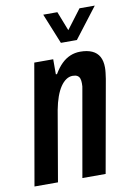

<svg xmlns="http://www.w3.org/2000/svg" viewBox="-84 -776 566 829"><g transform="rotate(-10 199.0 -362.0)"><path d="M-1 0 91 -527H174V-461H179Q195 -488 212.5 -505Q230 -522 250.5 -530.5Q271 -539 294 -539Q325 -539 346 -529.5Q367 -520 377.5 -501Q388 -482 388 -453Q388 -442 386.5 -430Q385 -418 383 -404L311 0H209L275 -375Q277 -383 277.5 -389.5Q278 -396 278 -403Q278 -416 275 -424.5Q272 -433 264.5 -437.5Q257 -442 244 -442Q229 -442 215.5 -433Q202 -424 190.5 -407Q179 -390 170 -365Q161 -340 155 -308L102 0ZM391 -724 289 -591H219L165 -724H227L275 -601H231L324 -724Z"/></g></svg>

Font: Archivo ExtraCondensed SemiBold
Style: Italic
Weight: 600
Width: 2
Italic angle: -10°
Designer: Hector Gatti
Foundry: Omnibus-Type
Version: Version 2.001